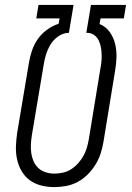

<svg xmlns="http://www.w3.org/2000/svg" viewBox="-20 -755 540 783"><path d="M201 8Q174 8 148 1.5Q122 -5 101.5 -20Q81 -35 68 -57.5Q55 -80 49.5 -105.5Q44 -131 45 -158Q46 -185 50 -213L98 -499Q102 -524 110.5 -549Q119 -574 134 -595.5Q149 -617 171.5 -633.5Q194 -650 219 -658L223 -680H128L137 -735H280L261 -621H258Q236 -620 216.5 -606Q197 -592 185.5 -572.5Q174 -553 167.5 -532Q161 -511 158 -490L110 -204Q107 -185 106 -166.5Q105 -148 107.5 -130.5Q110 -113 117 -97Q124 -81 136.5 -69.5Q149 -58 166 -52.5Q183 -47 202 -47Q219 -47 237 -51Q255 -55 270.5 -65Q286 -75 298.5 -89Q311 -103 320 -119Q329 -135 334 -152Q339 -169 342 -186L389 -473Q392 -487 393.5 -502.5Q395 -518 394.5 -533Q394 -548 391.5 -562Q389 -576 383 -589Q377 -602 365.5 -611Q354 -620 339 -621H332L351 -735H494L485 -680H390L386 -657Q411 -647 427 -625Q443 -603 449.5 -576Q456 -549 455 -520.5Q454 -492 449 -464L402 -177Q398 -153 390.5 -129.5Q383 -106 369.5 -84Q356 -62 337.5 -43.5Q319 -25 296.5 -13Q274 -1 249.5 3.5Q225 8 201 8Z"/></svg>

Font: Iosevka Slab Light
Style: Italic
Weight: 300
Italic angle: -9°
Monospace: yes
Designer: Belleve Invis
Foundry: Belleve Invis
Version: Version 11.1.1; ttfautohint (v1.8.3)